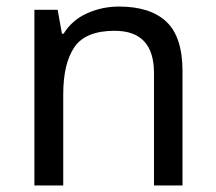

<svg xmlns="http://www.w3.org/2000/svg" viewBox="-20 -566 658 586"><path d="M343 -546Q439 -546 488 -499.5Q537 -453 537 -349V0H450V-343Q450 -472 330 -472Q241 -472 207 -422Q173 -372 173 -278V0H85V-536H156L169 -463H174Q200 -505 246 -525.5Q292 -546 343 -546Z"/></svg>

Font: Noto Sans Rejang
Style: Regular
Weight: 400
Designer: Monotype Design Team
Foundry: Monotype Imaging Inc.
Version: Version 2.001; ttfautohint (v1.8.4.7-5d5b)